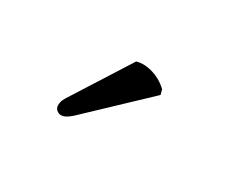

<svg xmlns="http://www.w3.org/2000/svg" viewBox="-45 -807 431 365"><g transform="rotate(30 170.5 -624.0)"><path d="M175 -703 99.4 -584C91.3 -571.2 88 -567.2 88 -556C88 -549 95 -543 102 -543C109 -543 117 -547 132 -562L247 -671L244 -682C221 -704 195.4 -705 189 -705C184 -705 178 -704 175 -703Z"/></g></svg>

Font: Libertinus Math
Style: Regular
Weight: 400
Designer: Philipp H. Poll
Foundry: Khaled Hosny
Version: Version 6.2